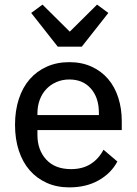

<svg xmlns="http://www.w3.org/2000/svg" viewBox="-20 -799 592 831"><path d="M280 12Q226 12 182.5 -7.5Q139 -27 108.5 -62Q78 -97 61.5 -147Q45 -197 45 -259Q45 -320 61.5 -370.5Q78 -421 108.5 -456Q139 -491 182.5 -510.5Q226 -530 280 -530Q334 -530 376.5 -510.5Q419 -491 448 -457Q477 -423 492 -376Q507 -329 507 -275V-236H142V-215Q142 -150 180 -108.5Q218 -67 288 -67Q337 -67 372 -89Q407 -111 428 -151L488 -100Q461 -49 407 -18.5Q353 12 280 12ZM280 -455Q250 -455 224.5 -444Q199 -433 180.5 -413.5Q162 -394 152 -367Q142 -340 142 -308V-301H408V-311Q408 -376 373.5 -415.5Q339 -455 280 -455ZM230 -597 115 -743 164 -779 282 -662 400 -779 449 -743 334 -597Z"/></svg>

Font: IBM Plex Sans Text
Style: Regular
Weight: 450
Designer: Mike Abbink, Paul van der Laan, Pieter van Rosmalen
Foundry: Bold Monday
Version: Version 3.005